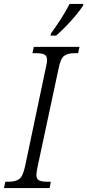

<svg xmlns="http://www.w3.org/2000/svg" viewBox="-39 -951 441 971"><path d="M-19 0 -12 -32H7Q39 -32 58 -45.5Q77 -59 88 -111L192 -605Q195 -618 197 -629Q199 -640 199 -647Q199 -669 185 -675.5Q171 -682 145 -682H125L132 -714H363L356 -682H337Q304 -682 285.5 -668.5Q267 -655 257 -603L152 -112Q149 -98 147 -86Q145 -74 145 -67Q145 -45 159.5 -38.5Q174 -32 199 -32H218L212 0ZM216 -771 219 -782Q241 -812 267 -852Q293 -892 313 -931H382L381 -922Q367 -901 344 -873Q321 -845 294.5 -818Q268 -791 245 -771Z"/></svg>

Font: Noto Serif Condensed Light
Style: Italic
Weight: 300
Width: 3
Italic angle: -12°
Designer: Monotype Design Team
Foundry: Monotype Imaging Inc.
Version: Version 2.014; ttfautohint (v1.8.4.7-5d5b)